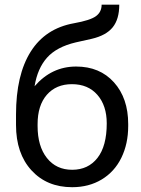

<svg xmlns="http://www.w3.org/2000/svg" viewBox="-20 -778 593 808"><path d="M300.3 -498Q399.9 -498 459.7 -431.4Q519.5 -364.7 519.5 -255.9V-247.6Q519.5 -172.9 490.7 -114Q461.9 -55.2 408 -22.7Q354 9.8 283.7 9.8Q177.2 9.8 112.3 -61.3Q47.4 -132.3 47.4 -252V-295.9Q47.4 -462.4 109.1 -560.5Q170.9 -658.7 291.5 -680.2Q359.9 -692.4 383.8 -710Q407.7 -727.5 407.7 -758.3H481.9Q481.9 -697.3 454.3 -663.1Q426.8 -628.9 366.2 -614.7L298.8 -599.6Q218.3 -580.6 178 -535.4Q137.7 -490.2 125.5 -415Q197.3 -498 300.3 -498ZM282.7 -423.8Q216.3 -423.8 177.2 -379.2Q138.2 -334.5 138.2 -255.4V-247.6Q138.2 -162.6 177.5 -113Q216.8 -63.5 283.7 -63.5Q351.1 -63.5 390.1 -113.3Q429.2 -163.1 429.2 -258.8Q429.2 -333.5 389.9 -378.7Q350.6 -423.8 282.7 -423.8Z"/></svg>

Font: RobotoInd
Style: Regular
Weight: 400
Designer: Google
Version: Version 2.001101; 2014